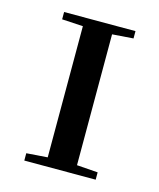

<svg xmlns="http://www.w3.org/2000/svg" viewBox="-82 -547 505 608"><g transform="rotate(15 171.0 -243.5)"><path d="M54 -487H288V-463L219 -458V-29L288 -24V0H54V-24L123 -29V-459L54 -463Z"/></g></svg>

Font: Rufina
Style: Regular
Weight: 400
Designer: Martin Sommaruga
Foundry: Martin Sommaruga
Version: Version 1.001